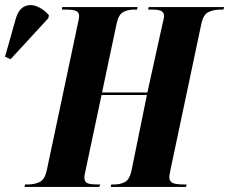

<svg xmlns="http://www.w3.org/2000/svg" viewBox="-137 -742 909 762"><path d="M-40 0 -37 -10H-25Q0 -10 20 -19.5Q40 -29 48 -63L170 -639Q177 -668 177 -679Q177 -691 167 -697.5Q157 -704 121 -704H109L110 -714H409L407 -704H395Q371 -704 352.5 -694.5Q334 -685 326 -649L268 -375H448L507 -643Q510 -656 512 -664Q514 -672 514 -679Q514 -691 504.5 -697.5Q495 -704 464 -704H451L453 -714H752L750 -704H738Q712 -704 691 -694.5Q670 -685 662 -647L540 -70Q538 -59 536.5 -51.5Q535 -44 535 -37Q535 -25 545.5 -17.5Q556 -10 591 -10H604L601 0H302L305 -10H318Q340 -10 358.5 -19.5Q377 -29 385 -65L446 -365H266L203 -68Q201 -59 199.5 -51Q198 -43 198 -37Q198 -22 208 -16Q218 -10 248 -10H261L257 0ZM-95 -507 -117 -517 -74 -669Q-63 -705 -40.5 -716Q-18 -727 8.5 -717Q35 -707 57 -682L55 -670Z"/></svg>

Font: Noto Serif Display ExtraCondensed ExtraBold
Style: Italic
Weight: 800
Width: 2
Italic angle: -12°
Designer: Monotype Design Team
Foundry: Monotype Imaging Inc.
Version: Version 2.009